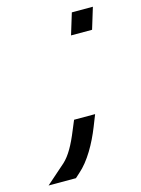

<svg xmlns="http://www.w3.org/2000/svg" viewBox="-158 -541 518 705"><g transform="rotate(-15 101.5 -188.0)"><path d="M76.1 -65 91.1 -101H171.1L153.7 -57C131.2 0 98.2 59 58.8 93L42.2 108H-61.8L12.1 43C35.8 21 55.5 -14 76.1 -65ZM173 -444 185.2 -484H265.2L253 -444L252.7 -443L240.5 -403H160.5L172.7 -443Z"/></g></svg>

Font: Nordica Plus
Style: NordicaClassicLtExtObl
Weight: 300
Version: Version 1.01